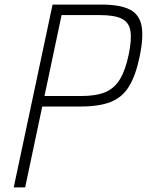

<svg xmlns="http://www.w3.org/2000/svg" viewBox="-20 -820 643 840"><path d="M40 0 210 -800H422Q504 -800 546.5 -779Q589 -758 599 -708.5Q609 -659 591 -573Q574 -490 544.5 -442Q515 -394 464.5 -374Q414 -354 332 -354H144L153 -400H337Q400 -400 440 -416.5Q480 -433 504.5 -473Q529 -513 543 -581Q557 -648 550.5 -685.5Q544 -723 512 -738.5Q480 -754 417 -754H219L256 -785L90 0Z"/></svg>

Font: Victor Mono Thin
Style: Italic
Weight: 100
Italic angle: -12°
Monospace: yes
Designer: Rune Bjørnerås
Version: Version 1.561;gftools[0.9.30]